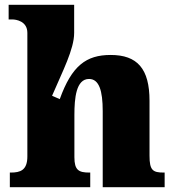

<svg xmlns="http://www.w3.org/2000/svg" viewBox="-20 -780 731 800"><path d="M356 0V-61H352C308 -61 290 -71 290 -125V-301C290 -371 297 -451 351 -451C393 -451 408 -402 408 -317V0H666V-61H662C617 -61 603 -70 603 -131V-360C603 -494 552 -551 441 -551C339 -551 279 -506 229 -367L197 -381C241 -484 289 -575 289 -643V-760H16V-699H31C47 -699 94 -692 94 -643V-128C94 -70 64 -61 25 -61H21V0Z"/></svg>

Font: UArctic Serif Black
Style: Regular
Weight: 900
Designer: Customization by Puisto advertising & original work Monotype Design Team
Foundry: Monotype Imaging Inc.
Version: Version 2.004